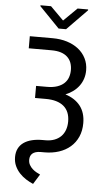

<svg xmlns="http://www.w3.org/2000/svg" viewBox="-71 -975 682 1237"><g transform="rotate(5 270.0 -356.5)"><path d="M235.8 -727.3Q286.6 -727.3 329.2 -714Q371.8 -700.6 402.9 -676.1Q433.9 -651.6 451.3 -617Q468.8 -582.4 468.8 -539.8Q468.8 -511 460.6 -485.8Q452.4 -460.6 437 -439.5Q421.5 -418.3 399.5 -401.8Q377.5 -385.3 349.4 -373.9Q412.6 -353.7 446.4 -310Q480.1 -266.3 480.1 -198.9Q480.1 -149.5 462.7 -110.6Q445.3 -71.7 414.2 -44.9Q383.2 -18.1 340.6 -4.1Q297.9 9.9 247.2 9.9H223Q204.5 9.9 191.2 14Q177.9 18.1 169.6 25.4Q161.2 32.7 157.3 43Q153.4 53.3 153.4 65.3Q153.4 84.5 161.6 99.1Q169.7 113.6 181.8 124.5Q193.9 135.3 207.4 142.8Q220.9 150.2 231.5 154.8L191.8 218.8Q168.3 208.8 145.1 194.1Q121.8 179.3 103.2 159.3Q84.5 139.2 72.8 113.6Q61.1 88.1 61.1 56.1Q61.1 24.9 72.8 1.4Q84.5 -22 106.4 -37.5Q128.2 -52.9 158.9 -60.5Q189.6 -68.2 227.3 -68.2H247.2Q279.1 -68.2 304.2 -77.6Q329.2 -87 346.6 -104.2Q364 -121.4 373 -146.1Q382.1 -170.8 382.1 -201Q382.1 -266.3 342 -300.1Q301.8 -333.8 225.9 -333.8H156.2V-411.9H225.9Q264.9 -411.9 292.3 -421.2Q319.6 -430.4 337.2 -446.7Q354.8 -463.1 362.7 -485.1Q370.7 -507.1 370.7 -532.7Q370.7 -559.3 362.6 -580.8Q354.4 -602.3 337.9 -617.5Q321.4 -632.8 296 -641Q270.6 -649.1 235.8 -649.1H88.1V-727.3ZM292.6 -846.6 379.3 -931.8H447.4V-926.1L316.8 -792.6H268.5L139.2 -926.1V-931.8H207.4Z"/></g></svg>

Font: Interop
Style: Regular
Weight: 400
Designer: Rasmus Andersson, Google, Jang Haemin
Foundry: jhaemin
Version: Version 1.008